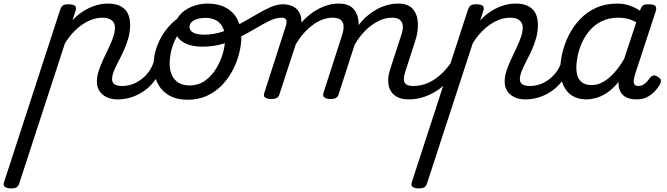

<svg xmlns="http://www.w3.org/2000/svg" viewBox="-160 -539 3732 1074"><path d="M-100 515Q-116 515 -130 508Q-144 501 -138 482L176 -483Q183 -503 192.5 -509Q202 -515 221 -515Q252 -515 260.5 -505.5Q269 -496 262 -476L245 -425Q274 -456 306.5 -476.5Q339 -497 373.5 -508Q408 -519 443 -519Q487 -519 514.5 -504.5Q542 -490 555 -463.5Q568 -437 568 -400Q568 -362 558 -326Q548 -290 533 -257.5Q518 -225 502.5 -195.5Q487 -166 477 -141Q467 -116 467 -96Q467 -77 481 -67.5Q495 -58 523 -58Q537 -58 543 -46.5Q549 -35 546 -20.5Q543 -6 531 5.5Q519 17 498 17Q446 17 414 -10Q382 -37 382 -83Q382 -111 392 -142Q402 -173 417 -205.5Q432 -238 447.5 -270Q463 -302 473 -331Q483 -360 483 -384Q483 -411 465 -425.5Q447 -440 412 -440Q384 -440 355.5 -430Q327 -420 299.5 -401Q272 -382 247.5 -355.5Q223 -329 203 -296L-53 489Q-57 502 -67 508.5Q-77 515 -100 515Z M499 17Q485 17 479 5.5Q473 -6 476 -20.5Q479 -35 491 -46.5Q503 -58 524 -58Q550 -58 576 -66.5Q602 -75 626 -92Q650 -109 669 -133.5Q688 -158 699 -190Q704 -205 716 -205.5Q728 -206 737.5 -196.5Q747 -187 744 -173Q734 -130 710 -95Q686 -60 652.5 -35Q619 -10 579.5 3.5Q540 17 499 17Z M890 19Q828 19 785 -6Q742 -31 720.5 -75.5Q699 -120 699 -176Q699 -229 720 -285Q741 -341 782 -388.5Q823 -436 882 -465Q941 -494 1017 -494Q1036 -494 1039 -483Q1042 -472 1035 -461Q1028 -450 1015 -450Q969 -450 932.5 -433Q896 -416 869 -388Q842 -360 824 -325Q806 -290 797.5 -253Q789 -216 789 -183Q789 -144 802.5 -116.5Q816 -89 841 -75Q866 -61 900 -61Q949 -61 986 -87Q1023 -113 1048 -153.5Q1073 -194 1086 -238.5Q1099 -283 1099 -321Q1099 -360 1086 -386Q1073 -412 1048.5 -425.5Q1024 -439 991 -439Q972 -439 964 -451Q956 -463 958 -479Q960 -495 970.5 -507Q981 -519 1000 -519Q1062 -519 1104.5 -495.5Q1147 -472 1168.5 -429.5Q1190 -387 1190 -331Q1190 -291 1178.5 -243.5Q1167 -196 1143.5 -149.5Q1120 -103 1084 -65Q1048 -27 999.5 -4Q951 19 890 19Z M972 -278Q923 -278 888.5 -291.5Q854 -305 836 -328.5Q818 -352 818 -383Q818 -422 844 -453Q870 -484 912 -501.5Q954 -519 1000 -519Q1019 -519 1027 -507Q1035 -495 1033 -479Q1031 -463 1020.5 -451Q1010 -439 991 -439Q950 -439 925 -425Q900 -411 900 -389Q900 -375 909.5 -365Q919 -355 938 -350Q957 -345 983 -345Q1035 -345 1084.5 -362Q1134 -379 1180.5 -404.5Q1227 -430 1270 -455.5Q1313 -481 1351 -498Q1389 -515 1422 -515Q1441 -515 1449.5 -503.5Q1458 -492 1457 -477.5Q1456 -463 1446 -451.5Q1436 -440 1417 -440Q1385 -440 1350 -423.5Q1315 -407 1275 -383Q1235 -359 1188.5 -335Q1142 -311 1088.5 -294.5Q1035 -278 972 -278Z M1355 15Q1339 15 1325.5 8Q1312 1 1318 -18L1438 -391Q1446 -415 1441 -427.5Q1436 -440 1417 -440Q1401 -440 1392.5 -451.5Q1384 -463 1384.5 -477.5Q1385 -492 1394 -503.5Q1403 -515 1422 -515Q1446 -515 1465.5 -508.5Q1485 -502 1498.5 -489.5Q1512 -477 1519 -458.5Q1526 -440 1526 -417V-413Q1549 -439 1574 -458.5Q1599 -478 1625.5 -491.5Q1652 -505 1679.5 -512Q1707 -519 1735 -519Q1791 -519 1817.5 -489Q1844 -459 1846 -410.5Q1848 -362 1830 -308L1734 -11Q1730 2 1720 8.5Q1710 15 1687 15Q1671 15 1657.5 8Q1644 1 1649 -18L1754 -344Q1762 -369 1762 -390.5Q1762 -412 1748 -426Q1734 -440 1700 -440Q1673 -440 1644.5 -429.5Q1616 -419 1589 -399Q1562 -379 1538 -351.5Q1514 -324 1494 -290L1403 -11Q1399 2 1388.5 8.5Q1378 15 1355 15ZM2125 17Q2090 17 2065 5Q2040 -7 2026.5 -29Q2013 -51 2011.5 -82.5Q2010 -114 2023 -153L2085 -344Q2094 -369 2093.5 -390.5Q2093 -412 2079 -426Q2065 -440 2032 -440Q2003 -440 1973.5 -428.5Q1944 -417 1915.5 -395.5Q1887 -374 1862.5 -344.5Q1838 -315 1818 -278H1784Q1802 -335 1832.5 -380Q1863 -425 1901.5 -456Q1940 -487 1982.5 -503Q2025 -519 2067 -519Q2123 -519 2149 -489Q2175 -459 2177.5 -410.5Q2180 -362 2162 -308L2108 -141Q2093 -94 2104 -76Q2115 -58 2150 -58Q2164 -58 2170 -46.5Q2176 -35 2173 -20.5Q2170 -6 2158 5.5Q2146 17 2125 17Z M2126 17Q2112 17 2106 5.5Q2100 -6 2103 -20.5Q2106 -35 2118 -46.5Q2130 -58 2151 -58Q2183 -58 2213.5 -67.5Q2244 -77 2272 -96Q2300 -115 2325.5 -142Q2351 -169 2373 -204Q2382 -217 2393 -216Q2404 -215 2410 -206.5Q2416 -198 2411 -186Q2391 -140 2361 -102.5Q2331 -65 2293.5 -38.5Q2256 -12 2213.5 2.5Q2171 17 2126 17Z M2181 515Q2165 515 2151 508Q2137 501 2143 482L2457 -483Q2464 -503 2473.5 -509Q2483 -515 2502 -515Q2533 -515 2541.5 -505.5Q2550 -496 2543 -476L2526 -425Q2555 -456 2587.5 -476.5Q2620 -497 2654.5 -508Q2689 -519 2724 -519Q2768 -519 2795.5 -504.5Q2823 -490 2836 -463.5Q2849 -437 2849 -400Q2849 -362 2839 -326Q2829 -290 2814 -257.5Q2799 -225 2783.5 -195.5Q2768 -166 2758 -141Q2748 -116 2748 -96Q2748 -77 2762 -67.5Q2776 -58 2804 -58Q2818 -58 2824 -46.5Q2830 -35 2827 -20.5Q2824 -6 2812 5.5Q2800 17 2779 17Q2727 17 2695 -10Q2663 -37 2663 -83Q2663 -111 2673 -142Q2683 -173 2698 -205.5Q2713 -238 2728.5 -270Q2744 -302 2754 -331Q2764 -360 2764 -384Q2764 -411 2746 -425.5Q2728 -440 2693 -440Q2665 -440 2636.5 -430Q2608 -420 2580.5 -401Q2553 -382 2528.5 -355.5Q2504 -329 2484 -296L2228 489Q2224 502 2214 508.5Q2204 515 2181 515Z M2780 17Q2766 17 2760 5.5Q2754 -6 2757 -20.5Q2760 -35 2772 -46.5Q2784 -58 2805 -58Q2831 -58 2857 -66.5Q2883 -75 2907 -92Q2931 -109 2950 -133.5Q2969 -158 2980 -190Q2985 -205 2997 -205.5Q3009 -206 3018.5 -196.5Q3028 -187 3025 -173Q3015 -130 2991 -95Q2967 -60 2933.5 -35Q2900 -10 2860.5 3.5Q2821 17 2780 17Z M3120 17Q3074 17 3041.5 -3Q3009 -23 2991.5 -61Q2974 -99 2974 -151Q2974 -195 2986 -245Q2998 -295 3022.5 -343.5Q3047 -392 3085 -432Q3123 -472 3175 -495.5Q3227 -519 3294 -519Q3329 -519 3361 -508Q3393 -497 3420 -479L3421 -483Q3428 -503 3437.5 -509Q3447 -515 3466 -515Q3498 -515 3506 -505.5Q3514 -496 3508 -476L3391 -119Q3388 -108 3385.5 -93.5Q3383 -79 3388 -68.5Q3393 -58 3411 -58Q3426 -58 3438.5 -65.5Q3451 -73 3460.5 -84Q3470 -95 3476 -104Q3482 -112 3493 -116Q3504 -120 3520 -109Q3537 -99 3537 -88Q3537 -77 3531 -66Q3521 -48 3503 -28.5Q3485 -9 3460 4Q3435 17 3403 17Q3375 17 3355.5 10.5Q3336 4 3324 -8Q3312 -20 3306 -36Q3300 -52 3300 -71Q3300 -74 3300 -76.5Q3300 -79 3300 -81Q3268 -41 3235 -19.5Q3202 2 3172.5 9.5Q3143 17 3120 17ZM3064 -160Q3064 -128 3073.5 -106.5Q3083 -85 3102 -74Q3121 -63 3149 -63Q3182 -63 3213.5 -80.5Q3245 -98 3275 -131Q3305 -164 3331 -209L3399 -414Q3373 -429 3349.5 -434.5Q3326 -440 3300 -440Q3247 -440 3207.5 -421Q3168 -402 3140.5 -370.5Q3113 -339 3096 -301.5Q3079 -264 3071.5 -227Q3064 -190 3064 -160Z"/></svg>

Font: Playwrite RO
Style: Regular
Weight: 400
Designer: Veronika Burian, José Scaglione
Foundry: TypeTogether
Version: Version 1.002